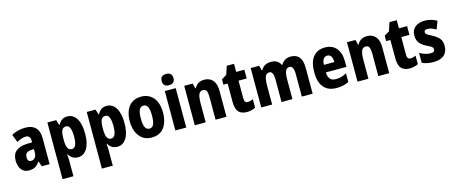

<svg xmlns="http://www.w3.org/2000/svg" viewBox="-52 -1558 6149 2587"><g transform="rotate(-15 3022.5 -264.0)"><path d="M274 -560Q363 -560 412 -510.5Q461 -461 461 -363V0H352L326 -73H322Q294 -30 260.5 -10Q227 10 172 10Q125 10 93.5 -13.5Q62 -37 46.5 -76.5Q31 -116 31 -165Q31 -252 82.5 -295.5Q134 -339 232 -343L309 -346V-364Q309 -442 246 -442Q193 -442 119 -402L77 -511Q117 -535 167 -547.5Q217 -560 274 -560ZM270 -249Q225 -247 204.5 -227Q184 -207 184 -171Q184 -107 234 -107Q266 -107 287.5 -133Q309 -159 309 -203V-251Z M856 -560Q937 -560 983.5 -485Q1030 -410 1030 -274Q1030 -139 983 -64.5Q936 10 857 10Q813 10 781.5 -10Q750 -30 729 -67H724Q726 -38 727.5 -14Q729 10 729 28V240H577V-550H700L722 -478H729Q754 -523 783.5 -541.5Q813 -560 856 -560ZM805 -435Q764 -435 746.5 -400Q729 -365 729 -289V-264Q729 -190 746.5 -154Q764 -118 805 -118Q876 -118 876 -274Q876 -435 805 -435Z M1405 -560Q1486 -560 1532.5 -485Q1579 -410 1579 -274Q1579 -139 1532 -64.5Q1485 10 1406 10Q1362 10 1330.5 -10Q1299 -30 1278 -67H1273Q1275 -38 1276.5 -14Q1278 10 1278 28V240H1126V-550H1249L1271 -478H1278Q1303 -523 1332.5 -541.5Q1362 -560 1405 -560ZM1354 -435Q1313 -435 1295.5 -400Q1278 -365 1278 -289V-264Q1278 -190 1295.5 -154Q1313 -118 1354 -118Q1425 -118 1425 -274Q1425 -435 1354 -435Z M2117 -276Q2117 -197 2093 -132Q2069 -67 2017.5 -28.5Q1966 10 1884 10Q1809 10 1757.5 -28Q1706 -66 1679.5 -131Q1653 -196 1653 -276Q1653 -360 1678.5 -424Q1704 -488 1755.5 -524Q1807 -560 1887 -560Q1990 -560 2053.5 -486.5Q2117 -413 2117 -276ZM1807 -275Q1807 -196 1825.5 -155Q1844 -114 1886 -114Q1927 -114 1945 -154.5Q1963 -195 1963 -276Q1963 -356 1945 -395.5Q1927 -435 1885 -435Q1844 -435 1825.5 -395.5Q1807 -356 1807 -275Z M2291 -768Q2330 -768 2351.5 -749Q2373 -730 2373 -689Q2373 -648 2351 -629.5Q2329 -611 2291 -611Q2253 -611 2231 -629.5Q2209 -648 2209 -689Q2209 -731 2230 -749.5Q2251 -768 2291 -768ZM2367 -550V0H2215V-550Z M2767 -560Q2842 -560 2885 -509.5Q2928 -459 2928 -360V0H2776V-315Q2776 -371 2763 -400Q2750 -429 2716 -429Q2671 -429 2654.5 -388.5Q2638 -348 2638 -256V0H2486V-550H2604L2622 -480H2630Q2672 -560 2767 -560Z M3258 -118Q3276 -118 3294 -122.5Q3312 -127 3332 -136V-18Q3307 -5 3277 2.5Q3247 10 3211 10Q3135 10 3097 -33Q3059 -76 3059 -173V-428H3000V-503L3071 -546L3109 -663H3211V-550H3325V-428H3211V-177Q3211 -118 3258 -118Z M3973 -560Q4051 -560 4090.5 -511Q4130 -462 4130 -359V0H3979V-314Q3979 -429 3921 -429Q3880 -429 3864 -389.5Q3848 -350 3848 -270V0H3696V-314Q3696 -429 3640 -429Q3596 -429 3580.5 -385.5Q3565 -342 3565 -254V0H3413V-550H3531L3549 -481H3557Q3575 -519 3611.5 -539.5Q3648 -560 3697 -560Q3749 -560 3781 -539Q3813 -518 3829 -483H3838Q3881 -560 3973 -560Z M4448 -559Q4550 -559 4606.5 -493.5Q4663 -428 4663 -309V-231H4376Q4378 -108 4484 -108Q4525 -108 4560.5 -118Q4596 -128 4635 -150V-29Q4565 10 4465 10Q4346 10 4285.5 -62.5Q4225 -135 4225 -272Q4225 -412 4283 -485.5Q4341 -559 4448 -559ZM4452 -445Q4420 -445 4399.5 -419.5Q4379 -394 4377 -336H4523Q4523 -388 4504.5 -416.5Q4486 -445 4452 -445Z M5037 -560Q5112 -560 5155 -509.5Q5198 -459 5198 -360V0H5046V-315Q5046 -371 5033 -400Q5020 -429 4986 -429Q4941 -429 4924.5 -388.5Q4908 -348 4908 -256V0H4756V-550H4874L4892 -480H4900Q4942 -560 5037 -560Z M5528 -118Q5546 -118 5564 -122.5Q5582 -127 5602 -136V-18Q5577 -5 5547 2.5Q5517 10 5481 10Q5405 10 5367 -33Q5329 -76 5329 -173V-428H5270V-503L5341 -546L5379 -663H5481V-550H5595V-428H5481V-177Q5481 -118 5528 -118Z M6015 -165Q6015 -80 5964.5 -35Q5914 10 5818 10Q5773 10 5733.5 3Q5694 -4 5657 -21V-159Q5691 -140 5731.5 -127Q5772 -114 5808 -114Q5865 -114 5865 -155Q5865 -167 5859 -177.5Q5853 -188 5833 -200.5Q5813 -213 5772 -232Q5715 -260 5685.5 -299.5Q5656 -339 5656 -401Q5656 -477 5706 -518.5Q5756 -560 5844 -560Q5888 -560 5928 -548.5Q5968 -537 6009 -515L5968 -403Q5939 -420 5908.5 -431Q5878 -442 5849 -442Q5803 -442 5803 -409Q5803 -397 5809 -388Q5815 -379 5834 -367.5Q5853 -356 5892 -336Q5948 -307 5981.5 -269Q6015 -231 6015 -165Z"/></g></svg>

Font: Noto Sans Ethiopic Condensed ExtraBold
Style: Regular
Weight: 800
Width: 3
Designer: Monotype Design Team
Foundry: Monotype Imaging Inc.
Version: Version 2.102; ttfautohint (v1.8.4.7-5d5b)